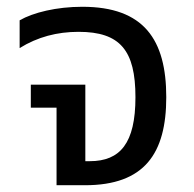

<svg xmlns="http://www.w3.org/2000/svg" viewBox="-20 -547 572 567"><path d="M147 0H231C407 0 471 -94 471 -260C471 -430 405 -527 223 -527C147 -527 78 -510 38 -487V-405C91 -438 149 -453 212 -453C335 -453 380 -398 380 -260C380 -124 335 -71 245 -71H232V-297H71V-229H147Z"/></svg>

Font: Noto Sans Thai UI
Style: Regular
Weight: 400
Designer: Monotype Design Team
Foundry: Monotype Imaging Inc.
Version: Version 1.901